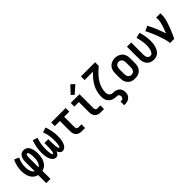

<svg xmlns="http://www.w3.org/2000/svg" viewBox="209 -2069 3582 3582"><g transform="rotate(-45 2000.0 -278.0)"><path d="M194 215V2Q166 -4 140 -19Q114 -34 94 -55.5Q74 -77 60.5 -103.5Q47 -130 39 -158Q31 -186 27 -215.5Q23 -245 23 -274Q23 -338 38.5 -400.5Q54 -463 81 -520L174 -482Q151 -433 138.5 -380.5Q126 -328 126 -275Q126 -258 127.5 -241Q129 -224 132 -207Q135 -190 140.5 -174Q146 -158 153.5 -143Q161 -128 172.5 -114.5Q184 -101 199 -93V-343Q199 -364 201 -385Q203 -406 209.5 -425.5Q216 -445 226.5 -463Q237 -481 253 -494.5Q269 -508 289.5 -514Q310 -520 331 -520Q356 -520 380.5 -510Q405 -500 422 -481Q439 -462 449.5 -438.5Q460 -415 466 -390Q472 -365 474.5 -339.5Q477 -314 477 -288Q477 -258 474 -227.5Q471 -197 463.5 -167.5Q456 -138 442.5 -110Q429 -82 409 -59Q389 -36 362.5 -20Q336 -4 306 2V215ZM301 -93Q317 -102 329 -116.5Q341 -131 349 -147.5Q357 -164 362 -182Q367 -200 369.5 -218Q372 -236 373 -254Q374 -272 374 -291Q374 -301 374 -310.5Q374 -320 373 -330Q372 -340 371 -349.5Q370 -359 368.5 -369Q367 -379 364.5 -388.5Q362 -398 358 -407Q354 -416 347.5 -423.5Q341 -431 331 -431Q322 -431 317 -424Q312 -417 309.5 -409Q307 -401 305.5 -393Q304 -385 303 -376.5Q302 -368 301.5 -360Q301 -352 301 -343Z M663 8Q644 8 625 -0.5Q606 -9 592.5 -23.5Q579 -38 569.5 -56Q560 -74 553.5 -93Q547 -112 543 -131.5Q539 -151 536 -170.5Q533 -190 532 -210Q531 -230 531 -250Q531 -321 544 -391Q557 -461 581 -528L678 -498Q655 -438 644.5 -375Q634 -312 634 -248Q634 -241 634 -233.5Q634 -226 634 -218.5Q634 -211 634.5 -203.5Q635 -196 635.5 -189Q636 -182 636.5 -174.5Q637 -167 638 -159.5Q639 -152 640 -145Q641 -138 642 -130.5Q643 -123 644.5 -116Q646 -109 648.5 -102Q651 -95 655 -88Q659 -81 666 -81Q673 -81 677 -87Q681 -93 683 -99.5Q685 -106 686.5 -112.5Q688 -119 689.5 -125.5Q691 -132 692 -139Q693 -146 693.5 -152.5Q694 -159 695 -165.5Q696 -172 696.5 -179Q697 -186 697 -192.5Q697 -199 697.5 -206Q698 -213 698 -219.5Q698 -226 698.5 -233Q699 -240 699 -246.5Q699 -253 699 -260V-338H801V-260Q801 -253 801 -246.5Q801 -240 801.5 -233Q802 -226 802 -219.5Q802 -213 802.5 -206Q803 -199 803 -192.5Q803 -186 803.5 -179Q804 -172 805 -165.5Q806 -159 806.5 -152.5Q807 -146 808 -139Q809 -132 810.5 -125.5Q812 -119 813.5 -112.5Q815 -106 817 -99.5Q819 -93 823 -87Q827 -81 834 -81Q841 -81 845 -88Q849 -95 851.5 -102Q854 -109 855.5 -116Q857 -123 858 -130.5Q859 -138 860 -145Q861 -152 862 -159.5Q863 -167 863.5 -174.5Q864 -182 864.5 -189Q865 -196 865.5 -203.5Q866 -211 866 -218.5Q866 -226 866 -233.5Q866 -241 866 -248Q866 -312 855.5 -375Q845 -438 822 -498L919 -528Q943 -461 956 -391Q969 -321 969 -250Q969 -230 968 -210Q967 -190 964 -170.5Q961 -151 957 -131.5Q953 -112 946.5 -93Q940 -74 930.5 -56Q921 -38 907.5 -23.5Q894 -9 875 -0.5Q856 8 837 8Q821 8 806 2Q791 -4 780.5 -16Q770 -28 762.5 -42Q755 -56 750 -70Q745 -56 737.5 -42Q730 -28 719.5 -16Q709 -4 694 2Q679 8 663 8Z M1349 0Q1328 0 1307.5 -3.5Q1287 -7 1268.5 -16Q1250 -25 1235 -40Q1220 -55 1210.5 -74Q1201 -93 1197.5 -113.5Q1194 -134 1194 -155V-424H1059V-520H1441V-424H1306V-155Q1306 -144 1307.5 -134Q1309 -124 1314.5 -115Q1320 -106 1329.5 -101Q1339 -96 1349 -96H1434V0Z M1849 0Q1828 0 1807.5 -3.5Q1787 -7 1768.5 -16Q1750 -25 1735 -40Q1720 -55 1710.5 -74Q1701 -93 1697.5 -113.5Q1694 -134 1694 -155V-424H1575V-520H1806V-155Q1806 -144 1807.5 -134Q1809 -124 1814.5 -115Q1820 -106 1829.5 -101Q1839 -96 1849 -96H1934V0ZM1735 -575 1679 -625 1815 -771 1885 -709Z M2250 215V119H2270Q2282 119 2293.5 115.5Q2305 112 2313.5 103.5Q2322 95 2326 83Q2330 71 2330 59Q2330 44 2323.5 30Q2317 16 2303.5 8Q2290 0 2274.5 0Q2259 0 2244 -1Q2229 -2 2214 -4.5Q2199 -7 2184.5 -11.5Q2170 -16 2156.5 -23Q2143 -30 2130.5 -39Q2118 -48 2107.5 -59Q2097 -70 2089 -82.5Q2081 -95 2075 -109Q2069 -123 2065.5 -138Q2062 -153 2060.5 -168Q2059 -183 2059 -198Q2059 -262 2075 -324Q2091 -386 2121.5 -441.5Q2152 -497 2193 -546Q2234 -595 2280 -639H2059V-735H2433V-639Q2382 -596 2335 -549Q2288 -502 2250.5 -447.5Q2213 -393 2191.5 -329Q2170 -265 2170 -198Q2170 -181 2174.5 -163.5Q2179 -146 2189.5 -131.5Q2200 -117 2216 -108Q2232 -99 2249.5 -97Q2267 -95 2284.5 -95Q2302 -95 2319.5 -91.5Q2337 -88 2353.5 -81.5Q2370 -75 2384.5 -64.5Q2399 -54 2410 -40Q2421 -26 2428 -9.5Q2435 7 2438 24.5Q2441 42 2441 60Q2441 81 2436.5 103Q2432 125 2421 144Q2410 163 2393 177Q2376 191 2356 200Q2336 209 2314 212Q2292 215 2270 215Z M2750 8Q2723 8 2695.5 3Q2668 -2 2644 -15Q2620 -28 2601.5 -48.5Q2583 -69 2571.5 -93.5Q2560 -118 2555.5 -145.5Q2551 -173 2551 -200V-320Q2551 -347 2555.5 -374.5Q2560 -402 2571.5 -426.5Q2583 -451 2602 -471.5Q2621 -492 2645 -505Q2669 -518 2696 -524.5Q2723 -531 2750 -531Q2777 -531 2804 -524.5Q2831 -518 2855 -505Q2879 -492 2898 -471.5Q2917 -451 2928.5 -426.5Q2940 -402 2944.5 -374.5Q2949 -347 2949 -320V-200Q2949 -173 2944.5 -145.5Q2940 -118 2928.5 -93.5Q2917 -69 2898.5 -48.5Q2880 -28 2856 -15Q2832 -2 2804.5 3Q2777 8 2750 8ZM2750 -88Q2770 -88 2788.5 -97Q2807 -106 2818.5 -123Q2830 -140 2834 -160Q2838 -180 2838 -200V-320Q2838 -340 2834 -360.5Q2830 -381 2818.5 -397.5Q2807 -414 2788 -423Q2769 -432 2749 -432Q2729 -432 2710.5 -422.5Q2692 -413 2681 -396.5Q2670 -380 2666 -360Q2662 -340 2662 -320V-200Q2662 -180 2666 -160Q2670 -140 2681.5 -123Q2693 -106 2711.5 -97Q2730 -88 2750 -88Z M3246 8Q3219 8 3193 2Q3167 -4 3144.5 -17.5Q3122 -31 3105 -51.5Q3088 -72 3077.5 -96.5Q3067 -121 3063 -147.5Q3059 -174 3059 -200V-520H3170V-200Q3170 -181 3173 -162Q3176 -143 3185 -126.5Q3194 -110 3210.5 -99Q3227 -88 3245 -88Q3260 -88 3274 -94.5Q3288 -101 3297 -112.5Q3306 -124 3312 -137.5Q3318 -151 3322.5 -165.5Q3327 -180 3330 -194.5Q3333 -209 3334.5 -223.5Q3336 -238 3337 -253Q3338 -268 3338 -283Q3338 -340 3328 -397.5Q3318 -455 3302 -510L3408 -538Q3427 -476 3438 -412Q3449 -348 3449 -283Q3449 -250 3445.5 -217Q3442 -184 3432.5 -151.5Q3423 -119 3407.5 -89Q3392 -59 3368 -36Q3344 -13 3311.5 -2.5Q3279 8 3246 8Z M3675 0Q3675 -32 3667 -63.5Q3659 -95 3650 -126Q3641 -157 3631 -187Q3621 -217 3609.5 -247.5Q3598 -278 3586 -307.5Q3574 -337 3561.5 -366.5Q3549 -396 3535 -425Q3521 -454 3506 -482L3604 -528Q3626 -487 3646 -444Q3666 -401 3684 -357.5Q3702 -314 3718.5 -270Q3735 -226 3749 -181Q3763 -215 3776.5 -250Q3790 -285 3801.5 -321Q3813 -357 3821.5 -393.5Q3830 -430 3830 -468V-520H3941V-468Q3941 -427 3932 -386.5Q3923 -346 3910.5 -306.5Q3898 -267 3883.5 -228Q3869 -189 3853.5 -151Q3838 -113 3821 -75Q3804 -37 3786 0Z"/></g></svg>

Font: Zed Mono
Style: Bold
Weight: 700
Monospace: yes
Designer: Belleve Invis
Foundry: Belleve Invis
Version: Version 1.0.0; ttfautohint (v1.8.4)